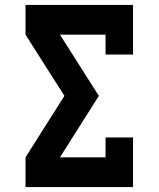

<svg xmlns="http://www.w3.org/2000/svg" viewBox="-20 -755 640 775"><path d="M83 0V-120L240 -368L83 -615V-735H517V-535H406V-615H222L379 -368L222 -120H406V-200H517V0Z"/></svg>

Font: Iosevka Slab Heavy Extended
Style: Regular
Weight: 900
Width: 7
Monospace: yes
Designer: Belleve Invis
Foundry: Belleve Invis
Version: Version 11.1.0; ttfautohint (v1.8.3)